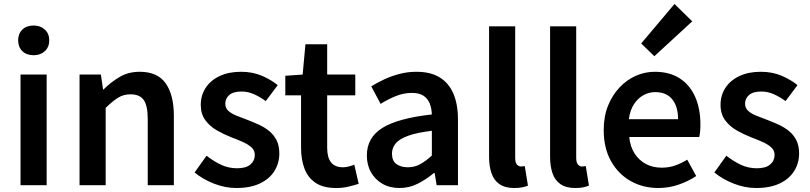

<svg xmlns="http://www.w3.org/2000/svg" viewBox="-20 -929 4062 963"><path d="M83 0V-555H214V0ZM149 -652Q113 -652 92 -672.5Q71 -693 71 -727Q71 -760 92 -780.5Q113 -801 149 -801Q183 -801 205 -780.5Q227 -760 227 -727Q227 -693 205 -672.5Q183 -652 149 -652Z M379 0V-555H486L497 -480H499Q536 -517 580 -543Q624 -569 681 -569Q770 -569 811 -511Q852 -453 852 -348V0H721V-331Q721 -400 700.5 -428Q680 -456 635 -456Q599 -456 571.5 -438.5Q544 -421 510 -388V0Z M1166 14Q1109 14 1053 -8Q997 -30 956 -64L1016 -148Q1053 -119 1090 -102Q1127 -85 1169 -85Q1214 -85 1236 -104Q1258 -123 1258 -152Q1258 -175 1240.5 -190.5Q1223 -206 1195.5 -218Q1168 -230 1139 -241Q1103 -255 1068 -275Q1033 -295 1010 -326Q987 -357 987 -403Q987 -451 1011.5 -488.5Q1036 -526 1081.5 -547.5Q1127 -569 1189 -569Q1247 -569 1293.5 -549Q1340 -529 1373 -502L1313 -422Q1284 -443 1254 -456.5Q1224 -470 1192 -470Q1150 -470 1130 -452.5Q1110 -435 1110 -409Q1110 -387 1125.5 -373Q1141 -359 1167 -348.5Q1193 -338 1223 -327Q1252 -316 1280 -303Q1308 -290 1331 -271Q1354 -252 1367.5 -225Q1381 -198 1381 -159Q1381 -111 1356.5 -71.5Q1332 -32 1284 -9Q1236 14 1166 14Z M1666 14Q1602 14 1563.5 -11.5Q1525 -37 1507.5 -82.5Q1490 -128 1490 -188V-451H1411V-549L1498 -555L1512 -707H1621V-555H1762V-451H1621V-187Q1621 -139 1640.5 -114.5Q1660 -90 1700 -90Q1714 -90 1729.5 -94Q1745 -98 1757 -103L1779 -7Q1757 0 1728.5 7Q1700 14 1666 14Z M1984 14Q1935 14 1898.5 -7Q1862 -28 1841 -64.5Q1820 -101 1820 -149Q1820 -239 1898 -287.5Q1976 -336 2146 -355Q2145 -385 2135.5 -409.5Q2126 -434 2104.5 -448.5Q2083 -463 2046 -463Q2004 -463 1965 -447Q1926 -431 1889 -408L1842 -496Q1873 -515 1908.5 -531.5Q1944 -548 1984.5 -558.5Q2025 -569 2069 -569Q2139 -569 2185 -541Q2231 -513 2254 -459.5Q2277 -406 2277 -329V0H2170L2160 -61H2156Q2119 -30 2076 -8Q2033 14 1984 14ZM2026 -90Q2059 -90 2087.5 -105.5Q2116 -121 2146 -149V-273Q2071 -264 2027 -248Q1983 -232 1964.5 -209.5Q1946 -187 1946 -159Q1946 -122 1968.5 -106Q1991 -90 2026 -90Z M2559 14Q2513 14 2485 -5.5Q2457 -25 2445 -60.5Q2433 -96 2433 -143V-797H2564V-137Q2564 -113 2573 -103.5Q2582 -94 2592 -94Q2596 -94 2600 -94.5Q2604 -95 2612 -96L2628 2Q2616 7 2599.5 10.5Q2583 14 2559 14Z M2865 14Q2819 14 2791 -5.5Q2763 -25 2751 -60.5Q2739 -96 2739 -143V-797H2870V-137Q2870 -113 2879 -103.5Q2888 -94 2898 -94Q2902 -94 2906 -94.5Q2910 -95 2918 -96L2934 2Q2922 7 2905.5 10.5Q2889 14 2865 14Z M3282 14Q3205 14 3143 -21Q3081 -56 3044.5 -121Q3008 -186 3008 -277Q3008 -345 3029.5 -398.5Q3051 -452 3087.5 -490.5Q3124 -529 3169.5 -549Q3215 -569 3264 -569Q3339 -569 3390 -535.5Q3441 -502 3467 -442.5Q3493 -383 3493 -305Q3493 -286 3491.5 -269.5Q3490 -253 3487 -242H3136Q3141 -193 3163 -159Q3185 -125 3219.5 -106.5Q3254 -88 3299 -88Q3334 -88 3365 -98.5Q3396 -109 3427 -128L3472 -46Q3433 -20 3384 -3Q3335 14 3282 14ZM3134 -331H3381Q3381 -394 3352 -430.5Q3323 -467 3266 -467Q3235 -467 3207 -451.5Q3179 -436 3159.5 -406Q3140 -376 3134 -331ZM3262 -647 3196 -711 3363 -909 3452 -822Z M3773 14Q3716 14 3660 -8Q3604 -30 3563 -64L3623 -148Q3660 -119 3697 -102Q3734 -85 3776 -85Q3821 -85 3843 -104Q3865 -123 3865 -152Q3865 -175 3847.5 -190.5Q3830 -206 3802.5 -218Q3775 -230 3746 -241Q3710 -255 3675 -275Q3640 -295 3617 -326Q3594 -357 3594 -403Q3594 -451 3618.5 -488.5Q3643 -526 3688.5 -547.5Q3734 -569 3796 -569Q3854 -569 3900.5 -549Q3947 -529 3980 -502L3920 -422Q3891 -443 3861 -456.5Q3831 -470 3799 -470Q3757 -470 3737 -452.5Q3717 -435 3717 -409Q3717 -387 3732.5 -373Q3748 -359 3774 -348.5Q3800 -338 3830 -327Q3859 -316 3887 -303Q3915 -290 3938 -271Q3961 -252 3974.5 -225Q3988 -198 3988 -159Q3988 -111 3963.5 -71.5Q3939 -32 3891 -9Q3843 14 3773 14Z"/></svg>

Font: Noto Sans JP Thin SemiBold
Style: Regular
Weight: 600
Version: Version 2.004-H2;hotconv 1.0.118;makeotfexe 2.5.65603